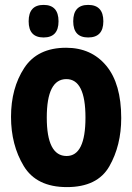

<svg xmlns="http://www.w3.org/2000/svg" viewBox="-20 -755 540 784"><path d="M402 -668Q402 -735 340 -735Q279 -735 279 -668Q279 -602 340 -602Q402 -602 402 -668ZM219 -668Q219 -735 158 -735Q97 -735 97 -668Q97 -602 158 -602Q219 -602 219 -668ZM475 -273Q475 -413 414 -486.5Q353 -560 250 -560Q133 -560 79 -477.5Q25 -395 25 -278Q25 -163 77 -77Q129 9 253 9Q378 9 426.5 -76Q475 -161 475 -273ZM171 -275Q171 -432 251 -432Q329 -432 329 -275Q329 -118 252 -118Q171 -118 171 -275Z"/></svg>

Font: Noto Sans Mono UI Condensed ExtraBold
Style: Regular
Weight: 800
Width: 3
Designer: Monotype Design team
Foundry: Monotype Imaging Inc.
Version: 1.000